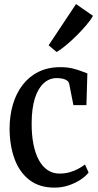

<svg xmlns="http://www.w3.org/2000/svg" viewBox="-20 -890 470 922"><path d="M242 11Q168.5 11 120.8 -26.2Q73 -63.5 49.8 -127.2Q26.5 -191 26 -271Q26 -334 41.8 -387.8Q57.5 -441.5 88.5 -482Q119.5 -522.5 165 -545Q210.5 -567.5 269.5 -567.5Q301.5 -567.5 326 -561.8Q350.5 -556 368.8 -549Q387 -542 399.5 -537.5L395 -385H332.5L312.5 -486.5Q310.5 -497.5 301.2 -503.8Q292 -510 279 -512.5Q266 -515 252.5 -515Q216.5 -515 189.2 -489.8Q162 -464.5 147.2 -417Q132.5 -369.5 132 -301Q131.5 -243 140.5 -197.8Q149.5 -152.5 166.8 -121Q184 -89.5 209 -73Q234 -56.5 265.5 -56.5Q292 -56.5 315 -63Q338 -69.5 356.5 -79.8Q375 -90 388 -100L405.5 -61.5Q392 -44 366.8 -27.2Q341.5 -10.5 309.5 0.2Q277.5 11 242 11ZM251.5 -640.5 213.5 -672.5 345 -870.5 426.5 -814Q416.5 -795.5 395.2 -770.2Q374 -745 348 -719.2Q322 -693.5 296.5 -672.2Q271 -651 252.5 -640.5Z"/></svg>

Font: Merriweather 24pt SemiCondensed
Style: Regular
Weight: 400
Width: 4
Designer: Eben Sorkin
Foundry: Eben Sorkin
Version: Version 2.100